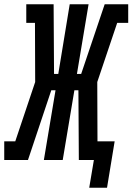

<svg xmlns="http://www.w3.org/2000/svg" viewBox="-58 -755 625 906"><path d="M363 131 385 0H314L312 -329H293L238 0H149L204 -329H184L74 0H-38V-88H14L108 -368L107 -647H66V-735H195L197 -406H217L271 -735H360L305 -406H325L436 -735H547V-647H495L401 -368L402 -88H483L447 131Z"/></svg>

Font: Iosevka Curly Slab SmBdObl
Style: Regular
Weight: 600
Italic angle: -9°
Monospace: yes
Designer: Belleve Invis
Foundry: Belleve Invis
Version: Version 11.0.0; ttfautohint (v1.8.3)